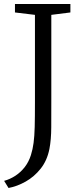

<svg xmlns="http://www.w3.org/2000/svg" viewBox="-34 -763 404 956"><path d="M-13.5 137.5Q16 129.5 42.8 112Q69.5 94.5 89.5 68.5Q109.5 42.5 120 9Q129 -19.5 133.2 -51.5Q137.5 -83.5 138.8 -131Q140 -178.5 140 -253V-689L40.5 -701V-743H316.5V-701L221.5 -689V-273Q221.5 -191.5 221.2 -129.5Q221 -67.5 212 -21Q200.5 36.5 168.5 76.8Q136.5 117 94 141Q51.5 165 8.5 173Z"/></svg>

Font: Merriweather 24pt Light
Style: Regular
Weight: 300
Designer: Eben Sorkin
Foundry: Eben Sorkin
Version: Version 2.100